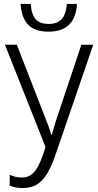

<svg xmlns="http://www.w3.org/2000/svg" viewBox="-20 -940 495 970"><path d="M369 -920H318C312 -849 283 -819 226 -819C168 -819 141 -847 135 -920H84C91 -824 135 -780 225 -780C316 -780 363 -827 369 -920ZM451 -714H391L261 -325C255 -304 248 -282 242 -259H239C231 -288 223 -308 216 -326L65 -714H5L210 -197C177 -90 149 -43 90 -43C68 -43 48 -48 29 -57V-2C46 5 68 10 94 10C183 10 224 -45 270 -186Z"/></svg>

Font: Noto Sans Display SemiCondensed Light
Style: Regular
Weight: 300
Width: 4
Designer: Monotype Design Team
Foundry: Monotype Imaging Inc.
Version: Version 1.900